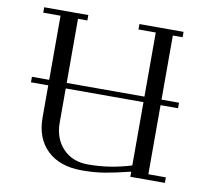

<svg xmlns="http://www.w3.org/2000/svg" viewBox="-79 -790 962 887"><g transform="rotate(10 402.0 -346.0)"><path d="M58.1 -350.1V-376H139.2V-676.8H58.1V-702.1H265.1V-676.8H221.2V-376H585.9V-676.8H504.9V-702.1H711.9V-676.8H666V-376H748V-350.1H666V-25.9H748V0H585.9V-23.9Q514.6 -6.3 466.6 1.7Q418.5 9.8 358.9 9.8Q255.9 9.8 197.5 -46.1Q139.2 -102.1 139.2 -199.2V-350.1ZM221.2 -189.9Q221.2 -115.7 265.4 -68.8Q309.6 -22 383.8 -22Q485.4 -22 585.9 -53.2V-350.1H221.2Z"/></g></svg>

Font: Dehuti Alt
Style: Book
Weight: 400
Version: Version 1.2